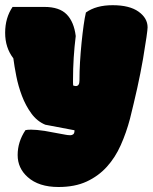

<svg xmlns="http://www.w3.org/2000/svg" viewBox="-34 -561 602 757"><path d="M253.9 -235.4Q253.9 -226.6 254.4 -224.1Q260.3 -221.7 265.1 -221.7Q279.3 -221.7 279.3 -243.2Q279.3 -279.3 281.5 -316.4Q283.7 -353.5 287.6 -392.6Q291.5 -431.2 295.7 -460.9Q299.8 -490.7 304.7 -511.7Q344.7 -540.5 410.2 -540.5Q476.6 -540.5 512.2 -515.1Q547.9 -489.7 547.9 -453.1Q547.9 -445.3 543.5 -414.3Q539.1 -383.3 529.8 -328.1Q520 -272 507.1 -213.6Q494.1 -155.3 478.5 -92.8Q463.9 -37.6 442.1 11.2Q420.4 60.1 387.2 96.7Q354 133.3 307.6 154.8Q261.2 176.3 196.8 176.3Q118.7 176.3 75.2 137.2Q35.6 102.1 35.6 50.3Q35.6 -2 66.4 -47.9Q69.8 -48.8 75.4 -49.3Q81.1 -49.8 88.9 -49.8Q99.1 -49.8 112.3 -48.6Q125.5 -47.4 142.1 -44.9Q222.2 -29.8 224.6 -29.8Q228 -29.3 232.2 -28.6Q236.3 -27.8 243.2 -27.8Q250 -27.8 254.9 -31.7Q259.8 -35.6 259.8 -47.4L144.5 -69.3Q111.8 -83 89.4 -114Q66.9 -145 52.5 -183.1Q38.1 -221.2 30.3 -260.7Q22.5 -300.3 18.6 -331.1Q-13.7 -373 -13.7 -431.6Q-13.7 -490.7 15.6 -533.7H141.1Q200.2 -533.7 229 -504.2Q257.8 -474.6 264.6 -418.9Q259.3 -376 256.6 -333.3Q253.9 -290.5 253.9 -246.6Z"/></svg>

Font: Modak sl
Style: Regular
Weight: 400
Designer: Sarang Kulkarni, Maithili Shingre, Noopur Datye
Foundry: Ek Type
Version: Version 1.036;PS Version 1.000;hotconv 1.0.79;makeotf.lib2.5